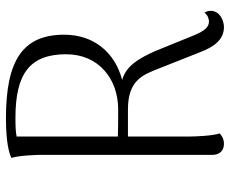

<svg xmlns="http://www.w3.org/2000/svg" viewBox="-82 -660 753 628"><g transform="rotate(-90 294.0 -346.5)"><path d="M566 -54C557 -41 543 -39 536 -39C519 -40 507 -52 492 -88L440 -216C418 -264 395 -309 346 -323C435 -346 494 -415 494 -512C494 -649 409 -703 221 -703C139 -703 104 -692 91 -685C99 -661 101 -602 101 -587V-25C102 -3 116 10 137 10C154 10 165 2 171 -4C163 -28 161 -85 161 -101V-304H250C346 -304 363 -254 383 -204L436 -70C455 -20 479 10 519 10C539 10 572 -3 572 -33C572 -39 571 -46 566 -54ZM161 -337V-668C173 -671 193 -672 222 -672C368 -672 430 -624 430 -506C430 -400 350 -337 252 -336C215 -336 185 -336 161 -337Z"/></g></svg>

Font: Arima Koshi Light
Style: Regular
Weight: 300
Designer: Joana Correia and Natanael Gama
Foundry: NDISCOVER
Version: Version 1.019;PS 001.019;hotconv 1.0.88;makeotf.lib2.5.64775